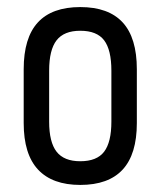

<svg xmlns="http://www.w3.org/2000/svg" viewBox="-20 -515 455 543"><path d="M207 8Q128 8 87.5 -35.5Q47 -79 47 -167V-319Q47 -408 87 -451.5Q127 -495 207 -495Q287 -495 327 -451.5Q367 -408 367 -319V-167Q367 -79 327 -35.5Q287 8 207 8ZM207 -59Q254 -59 274.5 -86Q295 -113 295 -171V-315Q295 -374 274.5 -401Q254 -428 207 -428Q161 -428 140 -401Q119 -374 119 -315V-171Q119 -113 140 -86Q161 -59 207 -59Z"/></svg>

Font: Sofia Sans Condensed
Style: Regular
Weight: 400
Designer: Botio Nikoltchev, Ani Petrova
Foundry: lettersoup
Version: Version 4.100